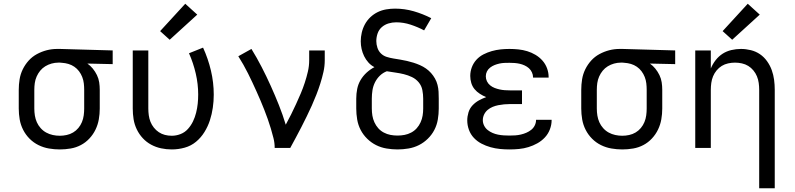

<svg xmlns="http://www.w3.org/2000/svg" viewBox="-20 -789 4240 1024"><path d="M299 8Q270 8 241 3Q212 -2 185.5 -15Q159 -28 138 -49Q117 -70 103.5 -96.5Q90 -123 85 -152Q80 -181 80 -210V-310Q80 -338 84.5 -366Q89 -394 101.5 -419.5Q114 -445 133 -466Q152 -487 177 -500.5Q202 -514 229 -521Q256 -528 285 -528Q288 -528 292 -528Q296 -528 300 -528L581 -520V-447L446 -450Q462 -439 475 -423Q488 -407 497 -388.5Q506 -370 509 -350Q512 -330 512 -310V-210Q512 -181 507 -152.5Q502 -124 489.5 -98Q477 -72 457 -50.5Q437 -29 411.5 -15.5Q386 -2 357 3Q328 8 299 8ZM299 -65Q317 -65 335.5 -69Q354 -73 370 -82.5Q386 -92 398 -106.5Q410 -121 417 -138Q424 -155 426.5 -173.5Q429 -192 429 -210V-310Q429 -327 427 -344.5Q425 -362 418.5 -378.5Q412 -395 401.5 -409Q391 -423 376.5 -433Q362 -443 345 -448Q328 -453 311 -454L300 -455Q298 -455 295.5 -455Q293 -455 291 -455Q273 -455 255 -450Q237 -445 221.5 -435.5Q206 -426 194.5 -412Q183 -398 175.5 -381Q168 -364 165.5 -346Q163 -328 163 -310V-210Q163 -191 166 -172.5Q169 -154 176.5 -137Q184 -120 197 -105.5Q210 -91 226.5 -82Q243 -73 261.5 -69Q280 -65 299 -65Z M896 8Q867 8 839 2Q811 -4 786 -17.5Q761 -31 741.5 -52Q722 -73 709.5 -99Q697 -125 692.5 -153Q688 -181 688 -210V-520H771V-210Q771 -192 773.5 -174Q776 -156 782.5 -139.5Q789 -123 800.5 -108.5Q812 -94 827 -84Q842 -74 859.5 -69.5Q877 -65 896 -65Q920 -65 943 -74Q966 -83 982.5 -101.5Q999 -120 1009.5 -142Q1020 -164 1026 -188Q1032 -212 1034.5 -236Q1037 -260 1037 -285Q1037 -341 1024 -397Q1011 -453 988 -505L1063 -535Q1090 -476 1105 -412.5Q1120 -349 1120 -284Q1120 -249 1115 -214.5Q1110 -180 1099.5 -147.5Q1089 -115 1070.5 -85Q1052 -55 1025.5 -33Q999 -11 965 -1.5Q931 8 896 8ZM885 -577 834 -623 968 -769 1032 -711Z M1445 0Q1445 -27 1438.5 -52.5Q1432 -78 1424.5 -103.5Q1417 -129 1408 -154Q1399 -179 1389.5 -203.5Q1380 -228 1369.5 -252.5Q1359 -277 1348 -301.5Q1337 -326 1326 -349.5Q1315 -373 1303 -397Q1291 -421 1278 -444Q1265 -467 1251 -489L1321 -528Q1350 -481 1375.5 -431.5Q1401 -382 1424 -331Q1447 -280 1467.5 -228.5Q1488 -177 1504 -124Q1519 -151 1532.5 -178.5Q1546 -206 1559 -234Q1572 -262 1584 -290.5Q1596 -319 1605.5 -348Q1615 -377 1622 -407Q1629 -437 1629 -468V-520H1712V-468Q1712 -436 1705 -405Q1698 -374 1688.5 -344Q1679 -314 1667.5 -284.5Q1656 -255 1643 -226Q1630 -197 1616 -168.5Q1602 -140 1587.5 -111.5Q1573 -83 1558 -55.5Q1543 -28 1528 0Z M2100 8Q2071 8 2041.5 3Q2012 -2 1986 -15Q1960 -28 1938.5 -49Q1917 -70 1903.5 -96Q1890 -122 1885 -151.5Q1880 -181 1880 -210V-263Q1880 -289 1885 -314.5Q1890 -340 1903 -362Q1916 -384 1935 -401.5Q1954 -419 1977 -431Q1959 -440 1945 -455.5Q1931 -471 1922 -489.5Q1913 -508 1908.5 -528Q1904 -548 1904 -569Q1904 -592 1909.5 -615.5Q1915 -639 1926.5 -660Q1938 -681 1955.5 -697.5Q1973 -714 1994.5 -724.5Q2016 -735 2040 -739Q2064 -743 2087 -743Q2138 -743 2186.5 -729Q2235 -715 2280 -692L2242 -627Q2208 -645 2170 -657.5Q2132 -670 2093 -670Q2072 -670 2052 -664Q2032 -658 2016.5 -644.5Q2001 -631 1994 -611Q1987 -591 1987 -570Q1987 -552 1993 -534Q1999 -516 2012 -503.5Q2025 -491 2042.5 -485.5Q2060 -480 2078.5 -477Q2097 -474 2115 -471Q2133 -468 2150.5 -464Q2168 -460 2185.5 -454.5Q2203 -449 2220 -441.5Q2237 -434 2252 -423.5Q2267 -413 2279 -399.5Q2291 -386 2300 -370Q2309 -354 2313.5 -336Q2318 -318 2319 -300Q2320 -282 2320 -263V-210Q2320 -181 2315 -151.5Q2310 -122 2296.5 -96Q2283 -70 2261.5 -49Q2240 -28 2214 -15Q2188 -2 2158.5 3Q2129 8 2100 8ZM2100 -66Q2119 -66 2137.5 -69.5Q2156 -73 2173 -82Q2190 -91 2202.5 -105Q2215 -119 2223 -136.5Q2231 -154 2234 -172.5Q2237 -191 2237 -210V-263Q2237 -286 2232.5 -309Q2228 -332 2213 -350Q2198 -368 2177 -378Q2156 -388 2133.5 -393.5Q2111 -399 2088.5 -402Q2066 -405 2043 -409Q2022 -401 2006 -385.5Q1990 -370 1980 -350Q1970 -330 1966.5 -308Q1963 -286 1963 -263V-210Q1963 -191 1966 -172.5Q1969 -154 1977 -136.5Q1985 -119 1997.5 -105Q2010 -91 2027 -82Q2044 -73 2062.5 -69.5Q2081 -66 2100 -66Z M2697 8Q2672 8 2646.5 5.5Q2621 3 2596 -4Q2571 -11 2548 -23Q2525 -35 2507.5 -53.5Q2490 -72 2481 -96.5Q2472 -121 2472 -147Q2472 -168 2478.5 -189.5Q2485 -211 2500 -227Q2515 -243 2534 -253.5Q2553 -264 2573 -271Q2556 -278 2539.5 -288.5Q2523 -299 2511 -313.5Q2499 -328 2493.5 -346.5Q2488 -365 2488 -384Q2488 -408 2496.5 -430.5Q2505 -453 2521 -470.5Q2537 -488 2558.5 -499Q2580 -510 2603 -516.5Q2626 -523 2649.5 -525.5Q2673 -528 2697 -528Q2721 -528 2745 -525.5Q2769 -523 2792 -516Q2815 -509 2836 -496.5Q2857 -484 2873 -466Q2889 -448 2897.5 -425Q2906 -402 2906 -378Q2906 -377 2906 -376.5Q2906 -376 2906 -375H2823Q2823 -375 2823 -375.5Q2823 -376 2823 -376Q2823 -390 2817 -403Q2811 -416 2801 -425Q2791 -434 2778 -440Q2765 -446 2751.5 -449Q2738 -452 2724.5 -453Q2711 -454 2697 -454Q2684 -454 2670.5 -453.5Q2657 -453 2643.5 -450Q2630 -447 2617.5 -442Q2605 -437 2594 -428.5Q2583 -420 2577 -408Q2571 -396 2571 -382Q2571 -368 2577 -355.5Q2583 -343 2594 -334Q2605 -325 2618 -320Q2631 -315 2644.5 -312Q2658 -309 2672 -308Q2686 -307 2700 -307H2764V-234H2700Q2684 -234 2668.5 -232.5Q2653 -231 2637.5 -228Q2622 -225 2607.5 -219Q2593 -213 2581 -203Q2569 -193 2562 -178.5Q2555 -164 2555 -148Q2555 -148 2555 -148Q2555 -148 2555 -148Q2555 -133 2562 -119Q2569 -105 2581 -95.5Q2593 -86 2607 -80Q2621 -74 2636 -71Q2651 -68 2666.5 -67Q2682 -66 2697 -66Q2713 -66 2728 -67Q2743 -68 2758 -71.5Q2773 -75 2787 -81Q2801 -87 2813 -96.5Q2825 -106 2832 -120Q2839 -134 2839 -150Q2839 -150 2839 -150Q2839 -150 2839 -150H2922Q2922 -149 2922 -149Q2922 -149 2922 -148Q2922 -123 2912.5 -98.5Q2903 -74 2885.5 -55.5Q2868 -37 2845.5 -24.5Q2823 -12 2798.5 -4.5Q2774 3 2748.5 5.5Q2723 8 2697 8Z M3299 8Q3270 8 3241 3Q3212 -2 3185.5 -15Q3159 -28 3138 -49Q3117 -70 3103.5 -96.5Q3090 -123 3085 -152Q3080 -181 3080 -210V-310Q3080 -338 3084.5 -366Q3089 -394 3101.5 -419.5Q3114 -445 3133 -466Q3152 -487 3177 -500.5Q3202 -514 3229 -521Q3256 -528 3285 -528Q3288 -528 3292 -528Q3296 -528 3300 -528L3581 -520V-447L3446 -450Q3462 -439 3475 -423Q3488 -407 3497 -388.5Q3506 -370 3509 -350Q3512 -330 3512 -310V-210Q3512 -181 3507 -152.5Q3502 -124 3489.5 -98Q3477 -72 3457 -50.5Q3437 -29 3411.5 -15.5Q3386 -2 3357 3Q3328 8 3299 8ZM3299 -65Q3317 -65 3335.5 -69Q3354 -73 3370 -82.5Q3386 -92 3398 -106.5Q3410 -121 3417 -138Q3424 -155 3426.5 -173.5Q3429 -192 3429 -210V-310Q3429 -327 3427 -344.5Q3425 -362 3418.5 -378.5Q3412 -395 3401.5 -409Q3391 -423 3376.5 -433Q3362 -443 3345 -448Q3328 -453 3311 -454L3300 -455Q3298 -455 3295.5 -455Q3293 -455 3291 -455Q3273 -455 3255 -450Q3237 -445 3221.5 -435.5Q3206 -426 3194.5 -412Q3183 -398 3175.5 -381Q3168 -364 3165.5 -346Q3163 -328 3163 -310V-210Q3163 -191 3166 -172.5Q3169 -154 3176.5 -137Q3184 -120 3197 -105.5Q3210 -91 3226.5 -82Q3243 -73 3261.5 -69Q3280 -65 3299 -65Z M4029 215V-310Q4029 -328 4026.5 -346.5Q4024 -365 4017 -382Q4010 -399 3998 -413.5Q3986 -428 3970.5 -437.5Q3955 -447 3936.5 -451Q3918 -455 3900 -455Q3882 -455 3863.5 -451Q3845 -447 3829.5 -437.5Q3814 -428 3802 -413.5Q3790 -399 3783 -382Q3776 -365 3773.5 -346.5Q3771 -328 3771 -310V0H3688V-520H3771V-424Q3781 -448 3797 -468.5Q3813 -489 3834 -502.5Q3855 -516 3880.5 -522Q3906 -528 3932 -528Q3958 -528 3984.5 -521.5Q4011 -515 4033 -500Q4055 -485 4071 -462.5Q4087 -440 4096 -415Q4105 -390 4108.5 -363.5Q4112 -337 4112 -310V215ZM3885 -577 3834 -623 3968 -769 4032 -711Z"/></svg>

Font: Zed Mono Extended
Style: Regular
Weight: 400
Width: 7
Monospace: yes
Designer: Belleve Invis
Foundry: Belleve Invis
Version: Version 1.0.0; ttfautohint (v1.8.4)